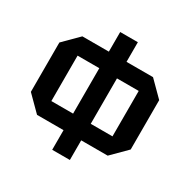

<svg xmlns="http://www.w3.org/2000/svg" viewBox="-183 -873 1174 1186"><g transform="rotate(30 404.0 -280.0)"><path d="M48 -104V-456L152 -560H656L760 -456V-104L656 0H152ZM186 -442V-118H622V-442ZM467 140H341V-700H467Z"/></g></svg>

Font: Tektur SemiBold
Style: Regular
Weight: 600
Designer: Adam Jagosz
Foundry: Adam Jagosz
Version: Version 1.005;gftools[0.9.30]